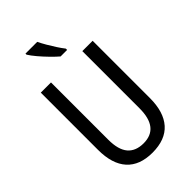

<svg xmlns="http://www.w3.org/2000/svg" viewBox="-280 -1039 1144 1144"><g transform="rotate(-45 292.5 -466.5)"><path d="M511 -232Q511 -114 456 -52Q401 10 292 10Q185 10 129.5 -51.5Q74 -113 74 -232V-714H160V-231Q160 -147 194 -107Q228 -67 294 -67Q424 -67 424 -232V-714H511ZM273 -943Q284 -920 300 -892.5Q316 -865 333 -839Q350 -813 365 -794V-783H310Q290 -800 262.5 -828Q235 -856 211 -884.5Q187 -913 174 -934V-943Z"/></g></svg>

Font: Noto Sans Devanagari Condensed
Style: Regular
Weight: 400
Width: 3
Designer: Jelle Bosma - Monotype Design Team
Foundry: Monotype Imaging Inc.
Version: Version 2.004; ttfautohint (v1.8.4.7-5d5b)